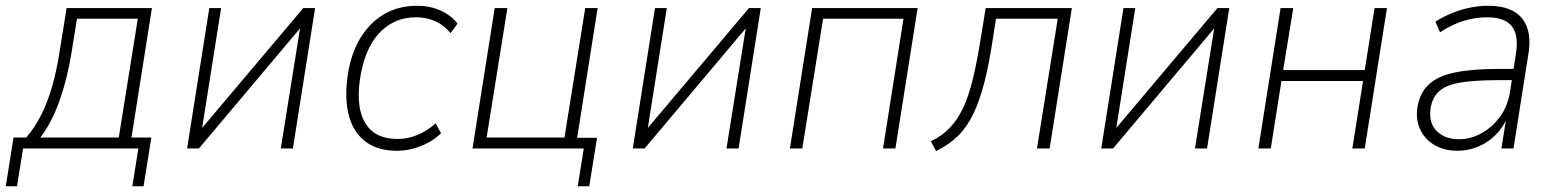

<svg xmlns="http://www.w3.org/2000/svg" viewBox="-46 -515 5395 666"><path d="M-26 131 1 -38H45Q76 -74 98 -118.5Q120 -163 135.5 -217.5Q151 -272 161 -338L185 -487H481L410 -38H479L452 131H413L434 0H34L13 131ZM94 -38H366L432 -450H221L203 -338Q189 -248 162 -170Q135 -92 94 -38Z M603 0 680 -487H721L651 -45H633L1006 -487H1047L970 0H928L999 -443H1017L644 0Z M1331 8Q1265 8 1223 -23Q1181 -54 1165 -111Q1149 -168 1159 -245Q1166 -302 1186 -348Q1206 -394 1237.5 -427Q1269 -460 1310 -477.5Q1351 -495 1401 -495Q1445 -495 1482 -478.5Q1519 -462 1541 -433L1517 -400Q1495 -427 1464.5 -441Q1434 -455 1398 -455Q1356 -455 1323 -439.5Q1290 -424 1265.5 -396Q1241 -368 1225 -327.5Q1209 -287 1202 -236Q1189 -138 1222.5 -85.5Q1256 -33 1333 -33Q1369 -33 1402.5 -47Q1436 -61 1465 -87L1484 -53Q1465 -34 1440 -20.5Q1415 -7 1387 0.5Q1359 8 1331 8Z M1958 131 1979 0H1593L1670 -487H1714L1642 -38H1912L1984 -487H2027L1956 -37H2025L1998 131Z M2149 0 2226 -487H2267L2197 -45H2179L2552 -487H2593L2516 0H2474L2545 -443H2563L2190 0Z M2694 0 2771 -487H3137L3060 0H3017L3088 -450H2809L2737 0Z M3201 9 3183 -25Q3221 -43 3248 -71Q3275 -99 3294.5 -140Q3314 -181 3328.5 -240.5Q3343 -300 3356 -382L3373 -487H3672L3595 0H3551L3623 -450H3409L3398 -381Q3385 -293 3368.5 -229Q3352 -165 3330 -119.5Q3308 -74 3277 -43.5Q3246 -13 3201 9Z M3774 0 3851 -487H3892L3822 -45H3804L4177 -487H4218L4141 0H4099L4170 -443H4188L3815 0Z M4319 0 4396 -487H4440L4405 -272H4688L4722 -487H4765L4688 0H4645L4682 -234H4399L4362 0Z M5010 8Q4964 8 4930.5 -11.5Q4897 -31 4881 -64.5Q4865 -98 4870 -138Q4877 -190 4908.5 -220.5Q4940 -251 5000.5 -263.5Q5061 -276 5154 -276H5214L5208 -237H5153Q5069 -237 5019 -228.5Q4969 -220 4945 -197.5Q4921 -175 4916 -136Q4910 -87 4938.5 -59.5Q4967 -32 5015 -32Q5055 -32 5092.5 -52.5Q5130 -73 5157 -110Q5184 -147 5192 -197L5212 -326Q5223 -392 5198.5 -423.5Q5174 -455 5113 -455Q5072 -455 5032 -443Q4992 -431 4949 -403L4933 -440Q4960 -457 4990.5 -469.5Q5021 -482 5053 -488.5Q5085 -495 5115 -495Q5169 -495 5203 -476.5Q5237 -458 5251 -420Q5265 -382 5255 -324L5204 0H5162L5180 -113H5185Q5169 -74 5142 -47Q5115 -20 5080.5 -6Q5046 8 5010 8Z"/></svg>

Font: Nunito Sans 10pt SemiCondensed ExtraLight
Style: Italic
Weight: 250
Width: 4
Italic angle: -9°
Designer: Vernon Adams
Foundry: Vernon Adams
Version: Version 3.101;gftools[0.9.27]